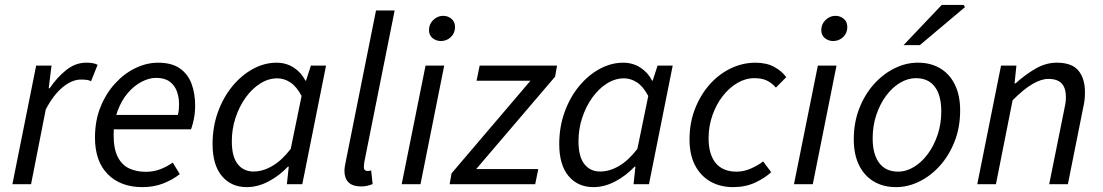

<svg xmlns="http://www.w3.org/2000/svg" viewBox="-20 -755 4520 787"><path d="M30.8 0 128.2 -486.1H191.2L179.6 -393.2H183.6Q213.3 -437.4 251.2 -467.7Q289.1 -498.1 333.6 -498.1Q347.1 -498.1 359.1 -496.2Q371.2 -494.4 380.1 -489.4L353.3 -422.1Q345.9 -426.2 335.3 -427.6Q324.7 -428.9 311.5 -428.9Q275.4 -428.9 237.3 -397.8Q199.2 -366.7 167.6 -306.5L107.3 0Z M563.4 12Q474.6 12 421.9 -40.8Q369.3 -93.5 369.3 -191.4Q369.3 -260 391.8 -316Q414.3 -372 451.7 -412.8Q489 -453.6 535 -475.8Q580.9 -498 628.1 -498Q683.4 -498 716.8 -474.9Q750.1 -451.9 765 -412.1Q779.9 -372.2 779.9 -322Q779.9 -302.3 777.5 -284.8Q775.1 -267.2 771.2 -251.9Q767.3 -236.7 763 -224.8H426.4L434.2 -283.9H709.1Q712.1 -296.5 713 -306.1Q713.9 -315.7 713.9 -328Q713.9 -355.9 705.1 -380.4Q696.2 -405 675.6 -420.4Q655 -435.8 620 -435.8Q591 -435.8 560.2 -419.7Q529.4 -403.6 503.6 -373.5Q477.8 -343.3 461.8 -300Q445.7 -256.7 445.7 -203.2Q445.7 -144.5 462.9 -111.3Q480.1 -78.1 509.9 -64.4Q539.7 -50.8 577.6 -50.8Q610.1 -50.8 637.5 -61.5Q664.8 -72.1 688.1 -88.7L716.9 -41.2Q688 -18.4 649.5 -3.2Q611 12 563.4 12Z M991.3 12Q927.6 12 889.4 -33.5Q851.3 -79.1 851.3 -164.3Q851.3 -234.5 873.1 -295.1Q894.9 -355.7 932.1 -401.1Q969.3 -446.4 1016.4 -472.2Q1063.5 -498 1113.7 -498Q1152.8 -498 1183.7 -478.1Q1214.6 -458.3 1231.7 -424.7H1234.5L1254.3 -486H1316.4L1219.1 0H1155.9L1163.6 -71.9H1160.2Q1125.1 -34.7 1080.9 -11.4Q1036.7 12 991.3 12ZM1019 -52Q1058 -52 1096.9 -75Q1135.8 -98 1171.6 -144.7L1216.2 -361.6Q1195.6 -400.5 1170.1 -417.2Q1144.6 -433.9 1116.6 -433.9Q1080.2 -433.9 1046.7 -412.7Q1013.1 -391.5 987 -355.2Q960.8 -318.8 945.5 -272.5Q930.2 -226.3 930.2 -175.8Q930.2 -113.3 954.1 -82.7Q978.1 -52 1019 -52Z M1460.4 9.2Q1425.7 9.2 1408.8 -7.4Q1391.9 -24.1 1391.9 -53.8Q1391.9 -62.4 1393.4 -72.5Q1394.9 -82.6 1397.7 -95.1L1521.3 -712.2H1597.7L1473.5 -91.9Q1472.5 -84.3 1472 -79.3Q1471.5 -74.3 1471.5 -70Q1471.5 -54.2 1486.8 -54.2Q1489.8 -54.2 1492.6 -54.7Q1495.4 -55.2 1501.4 -56.2L1507.4 -0.5Q1496.7 3.8 1485.5 6.5Q1474.3 9.2 1460.4 9.2Z M1626.5 0 1724.3 -486H1800.8L1703.6 0ZM1787 -586.8Q1768 -586.8 1753.2 -598.6Q1738.4 -610.5 1738.4 -631.7Q1738.4 -656.3 1756 -673.2Q1773.6 -690.1 1796.5 -690.1Q1815.9 -690.1 1830.5 -678Q1845.1 -666 1845.1 -643.9Q1845.1 -619.4 1828 -603.1Q1811 -586.8 1787 -586.8Z M1823 0 1830.9 -44.5 2154.3 -424H1933.4L1946.1 -486.1H2263.3L2255.4 -440.9L1932 -62.1H2186.4L2173.8 0Z M2412.3 12Q2348.6 12 2310.4 -33.5Q2272.3 -79.1 2272.3 -164.3Q2272.3 -234.5 2294.1 -295.1Q2315.9 -355.7 2353.1 -401.1Q2390.3 -446.4 2437.4 -472.2Q2484.5 -498 2534.7 -498Q2573.8 -498 2604.7 -478.1Q2635.6 -458.3 2652.7 -424.7H2655.5L2675.3 -486H2737.4L2640.1 0H2576.9L2584.6 -71.9H2581.2Q2546.1 -34.7 2501.9 -11.4Q2457.7 12 2412.3 12ZM2440 -52Q2479 -52 2517.9 -75Q2556.8 -98 2592.6 -144.7L2637.2 -361.6Q2616.6 -400.5 2591.1 -417.2Q2565.6 -433.9 2537.6 -433.9Q2501.2 -433.9 2467.7 -412.7Q2434.1 -391.5 2408 -355.2Q2381.8 -318.8 2366.5 -272.5Q2351.2 -226.3 2351.2 -175.8Q2351.2 -113.3 2375.1 -82.7Q2399.1 -52 2440 -52Z M2985.1 12Q2932.3 12 2892 -10.9Q2851.8 -33.8 2829 -77.4Q2806.3 -120.9 2806.3 -183.4Q2806.3 -251.3 2828.6 -308.5Q2850.9 -365.7 2888.6 -408.4Q2926.3 -451.1 2975.2 -474.6Q3024.1 -498 3076.8 -498Q3121.9 -498 3153.2 -480.9Q3184.6 -463.9 3202.9 -438.7L3160.4 -395.9Q3143.3 -415.6 3122.7 -425.1Q3102.2 -434.6 3072.4 -434.6Q3035.9 -434.6 3002.3 -414.8Q2968.8 -395.1 2942.3 -361Q2915.8 -326.9 2900.2 -282.3Q2884.5 -237.8 2884.5 -188.1Q2884.5 -122.7 2913.4 -87.1Q2942.3 -51.4 2999.4 -51.4Q3029.5 -51.4 3058.6 -64.5Q3087.8 -77.5 3108.1 -93.4L3141.1 -49.1Q3114.7 -25 3075.2 -6.5Q3035.8 12 2985.1 12Z M3234.5 0 3332.3 -486H3408.8L3311.6 0ZM3395 -586.8Q3376 -586.8 3361.2 -598.6Q3346.4 -610.5 3346.4 -631.7Q3346.4 -656.3 3364 -673.2Q3381.6 -690.1 3404.5 -690.1Q3423.9 -690.1 3438.5 -678Q3453.1 -666 3453.1 -643.9Q3453.1 -619.4 3436 -603.1Q3419 -586.8 3395 -586.8Z M3653.1 12Q3600 12 3561.1 -11.5Q3522.1 -34.9 3500.8 -78.8Q3479.6 -122.6 3479.6 -183.4Q3479.6 -252.6 3501.9 -309.9Q3524.2 -367.3 3561.7 -409.4Q3599.3 -451.6 3646.3 -474.8Q3693.3 -498.1 3742.2 -498.1Q3795.2 -498.1 3834.2 -474.6Q3873.2 -451.2 3894.4 -407.3Q3915.6 -363.5 3915.6 -302.7Q3915.6 -233.5 3893.3 -176.2Q3871 -118.8 3833.5 -76.7Q3796 -34.5 3749 -11.3Q3701.9 12 3653.1 12ZM3661 -51.5Q3695 -51.5 3726.6 -70.9Q3758.3 -90.3 3783.3 -124.1Q3808.4 -158 3823.3 -202.7Q3838.3 -247.5 3838.3 -298.2Q3838.3 -364.6 3811.5 -399.6Q3784.8 -434.6 3734.3 -434.6Q3700.9 -434.6 3668.9 -415.4Q3637 -396.2 3611.9 -362.3Q3586.9 -328.5 3571.9 -283.7Q3557 -239 3557 -187.9Q3557 -122.4 3583.9 -87Q3610.9 -51.5 3661 -51.5ZM3683.6 -570 3840 -734.7H3930.2L3935.2 -725.6L3750.4 -570Z M3985.8 0 4083.2 -486.1H4146.2L4138.6 -413.2H4142.6Q4182.1 -448.9 4224.5 -473.5Q4266.9 -498.1 4311.7 -498.1Q4373.7 -498.1 4400.4 -465.6Q4427.2 -433.1 4427.2 -376.9Q4427.2 -359.7 4425.5 -344.8Q4423.8 -329.9 4419.2 -310L4357.2 0H4280.6L4341.1 -300.1Q4345.4 -319.8 4347.3 -331.9Q4349.1 -344 4349.1 -356.8Q4349.1 -394.2 4331.8 -412.9Q4314.5 -431.6 4276.8 -431.6Q4248.2 -431.6 4212.4 -410.8Q4176.6 -390.1 4130.6 -344L4062.3 0Z"/></svg>

Font: Source Sans 3 VF
Style: Italic
Weight: 200
Italic angle: -11°
Designer: Paul D. Hunt
Foundry: Adobe Systems Incorporated
Version: Version 3.042;hotconv 1.0.118;makeotfexe 2.5.65603